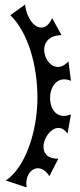

<svg xmlns="http://www.w3.org/2000/svg" viewBox="-20 -776 349 836"><path d="M96 40C84 -34 152 -78 195 -9L234 -85C98 -83 209 -289 274 -194L289 -278C229 -254 198 -299 198 -350C198 -397 229 -449 289 -424L278 -509C194 -415 105 -621 248 -623L207 -697C173 -618 101 -661 89 -756L25 -710C103 -634 143 -490 143 -350C143 -206 91 -46 5 10Z"/></svg>

Font: Malebolge Adversarial
Style: Regular
Weight: 400
Designer: Ariel Martín Pérez
Foundry: Tunera Type Foundry
Version: Version 0.007;hotconv 1.0.109;makeotfexe 2.5.65596